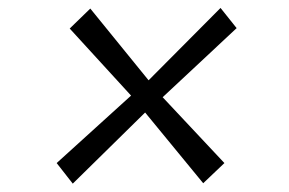

<svg xmlns="http://www.w3.org/2000/svg" viewBox="-20 -558 709 471"><path d="M478.5 -108.5 336 -282 158.5 -107.5 119 -158 301.5 -323.5 151 -488 201.5 -537 344.5 -361 521 -538.5 560.5 -489 379 -319.5 530.5 -158Z"/></svg>

Font: Merriweather Light
Style: Italic
Weight: 300
Italic angle: -7.8°
Designer: Eben Sorkin
Foundry: Eben Sorkin
Version: Version 2.101